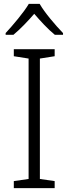

<svg xmlns="http://www.w3.org/2000/svg" viewBox="-20 -967 351 987"><path d="M184 -947H128C103 -904 46 -837 9 -797V-788H49C85 -818 124 -859 156 -896C188 -859 226 -817 262 -788H304V-797C266 -836 208 -904 184 -947ZM261 0V-36L185 -47V-666L261 -678V-714H51V-678L127 -666V-47L51 -36V0Z"/></svg>

Font: Noto Sans Myanmar UI Light
Style: Regular
Weight: 300
Designer: Monotype Design Team
Foundry: Monotype Imaging Inc.
Version: Version 2.103